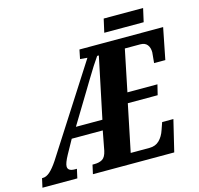

<svg xmlns="http://www.w3.org/2000/svg" viewBox="-148 -978 1149 1106"><g transform="rotate(-15 426.5 -425.0)"><path d="M-17 -54H-11Q9 -54 30.5 -73Q52 -92 78 -131L415 -656L372 -660L383 -714H882L845 -527H778Q784 -581 784 -590Q784 -618 770.5 -635Q757 -652 729 -652H637L586 -404H765L750 -343H572L514 -62H626Q662 -62 685 -84.5Q708 -107 720 -144L735 -187H802L757 0H272L284 -54H295Q325 -54 343.5 -65.5Q362 -77 370 -113L392 -229H207L161 -146Q137 -102 137 -82Q137 -54 179 -54H191L179 0H-29ZM406 -289 482 -652H472Q442 -610 394 -530Q382 -509 356 -467L248 -289ZM564 -850H799L781 -770H546Z"/></g></svg>

Font: Noto Serif CondExtraBold
Style: Italic
Weight: 800
Width: 3
Italic angle: -12°
Designer: Monotype Design Team
Foundry: Monotype Imaging Inc.
Version: Version 1.001